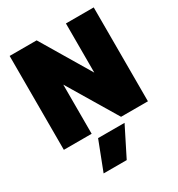

<svg xmlns="http://www.w3.org/2000/svg" viewBox="-220 -839 1146 1238"><g transform="rotate(-30 353.0 -219.5)"><path d="M40 -699H241L459 -333V-699H666V0H466L247 -366V0H40ZM269 45H466L358 260H186Z"/></g></svg>

Font: Prompt ExtraBold
Style: Regular
Weight: 800
Designer: Katatrad Team
Foundry: CadsonDemak
Version: Version 1.001